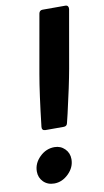

<svg xmlns="http://www.w3.org/2000/svg" viewBox="-88 -805 463 858"><g transform="rotate(-10 143.5 -376.0)"><path d="M89 -231Q81 -231 77 -235.5Q73 -240 74 -248Q91 -398 106 -483L153 -749Q156 -763 170 -763H273Q281 -763 284.5 -758Q288 -753 287 -745L241 -483Q228 -410 199 -285Q196 -275 189 -244Q186 -231 172 -231ZM19 -55Q19 -92 48 -120.5Q77 -149 115 -149Q143 -149 162 -130Q181 -111 181 -83Q181 -46 152 -17.5Q123 11 87 11Q57 11 38 -8Q19 -27 19 -55Z"/></g></svg>

Font: Open Sauce Two
Style: Bold Italic
Weight: 700
Italic angle: -10°
Designer: Alfredo Marco Pradil
Foundry: Creative Sauce Fz LLC
Version: Version 1.477